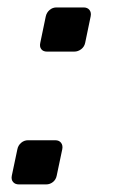

<svg xmlns="http://www.w3.org/2000/svg" viewBox="-20 -486 297 506"><path d="M103.9 -350Q93.7 -350 88.8 -356.4Q83.9 -362.7 86.1 -372.9L100.6 -442.7Q102.8 -452.9 110.7 -459.7Q118.6 -466.4 128.7 -466.4H200.4Q210.6 -466.4 215.8 -459.7Q221.1 -452.9 218.9 -442.7L204.4 -372.9Q202.2 -362.7 194 -356.4Q185.7 -350 175.5 -350ZM29.9 0Q19.7 0 14.4 -6.4Q9.1 -12.7 11.1 -22.9L25.8 -92.7Q27.8 -102.9 35.8 -109.7Q43.7 -116.4 53.9 -116.4H125.6Q135.7 -116.4 140.9 -109.7Q146.1 -102.9 144.1 -92.7L129.4 -22.9Q127.4 -12.7 119.6 -6.4Q111.7 0 101.5 0Z"/></svg>

Font: Rubik Light
Style: Italic
Weight: 300
Italic angle: -12°
Designer: Hubert and Fischer
Foundry: Hubert and Fischer
Version: Version 2.300;gftools[0.9.30]